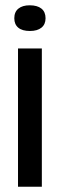

<svg xmlns="http://www.w3.org/2000/svg" viewBox="-20 -705 227 725"><path d="M48 0V-522H138V0ZM93 -588Q64 -588 49 -600.5Q34 -613 34 -636Q34 -660 49.5 -672.5Q65 -685 92 -685Q121 -685 136.5 -672.5Q152 -660 152 -636Q152 -613 136.5 -600.5Q121 -588 93 -588Z"/></svg>

Font: Bricolage Grotesque 72pt SemiCondensed
Style: Regular
Weight: 400
Width: 4
Designer: Mathieu Triay
Foundry: Atelier Triay
Version: Version 1.001;gftools[0.9.33.dev8+g029e19f]